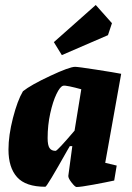

<svg xmlns="http://www.w3.org/2000/svg" viewBox="-20 -741 530 770"><path d="M402 -88 448 -77 438 -17Q406 -10 354.5 -0.5Q303 9 287 9Q281 9 267 -9Q253 -27 254 -36L270 -155H260L250 -138Q168 8 162 8Q83 8 48.5 -30.5Q14 -69 14 -141Q14 -198 32 -268Q50 -338 72 -375Q103 -400 181 -436.5Q259 -473 281 -473Q293 -473 367 -461.5Q441 -450 466 -445ZM279 -217 306 -383Q281 -390 259.5 -394.5Q238 -399 233 -397Q221 -394 206.5 -364Q192 -334 181.5 -286.5Q171 -239 171 -187Q171 -159 178.5 -147.5Q186 -136 203 -136Q210 -136 279 -217ZM196 -572 364 -721 429 -648 413 -600 228 -520Z"/></svg>

Font: Grenze ExtraBold
Style: Italic
Weight: 800
Italic angle: -10°
Designer: Renata Polastri
Foundry: Omnibus-Type
Version: Version 1.002; ttfautohint (v1.8)